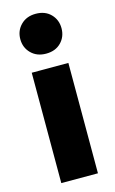

<svg xmlns="http://www.w3.org/2000/svg" viewBox="-113 -764 486 810"><g transform="rotate(-15 130.0 -359.0)"><path d="M50 0V-482H210V0ZM130 -544Q90 -544 65 -569Q40 -594 40 -631Q40 -668 65 -693Q90 -718 130 -718Q171 -718 195.5 -693Q220 -668 220 -631Q220 -594 195.5 -569Q171 -544 130 -544Z"/></g></svg>

Font: Braah One
Style: Regular
Weight: 400
Designer: Ashish Kumar
Foundry: Ashish Kumar
Version: Version 1.001; ttfautohint (v1.8.4.7-5d5b);gftools[0.9.29]